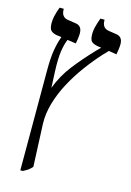

<svg xmlns="http://www.w3.org/2000/svg" viewBox="-132 -712 697 1018"><g transform="rotate(15 216.5 -203.5)"><path d="M86 240V-311Q86 -379 93.5 -422Q101 -465 113 -497V-499L88 -502Q66 -506 55 -516.5Q44 -527 44 -559Q44 -575 48 -594.5Q52 -614 64 -647H87V-644Q87 -602 122 -596L168 -589Q203 -584 203 -543Q203 -531 200.5 -512Q198 -493 196 -486L149 -493Q137 -465 131 -424.5Q125 -384 128 -312L132 -225Q159 -297 205 -356Q251 -415 310 -477L332 -499L312 -502Q289 -506 278 -516Q267 -526 267 -558Q267 -575 271.5 -594Q276 -613 288 -647H311V-644Q311 -602 346 -596L391 -589Q426 -584 426 -543Q426 -531 423.5 -512Q421 -493 419 -486L376 -493L349 -465Q308 -420 269 -367Q230 -314 199.5 -256.5Q169 -199 152.5 -141Q136 -83 138 -29L148 204Q137 217 126 224.5Q115 232 99 240Z"/></g></svg>

Font: Noto Serif Hebrew SemiCondensed
Style: Regular
Weight: 400
Width: 4
Designer: Monotype Design Team
Foundry: Monotype Imaging Inc.
Version: Version 2.004; ttfautohint (v1.8.4.7-5d5b)